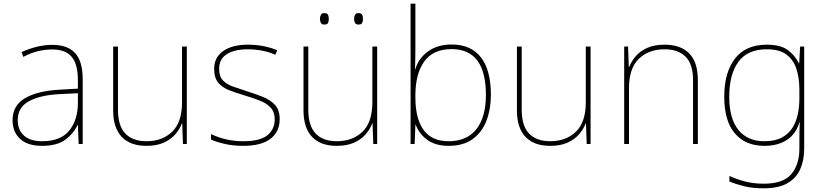

<svg xmlns="http://www.w3.org/2000/svg" viewBox="-20 -780 4467 1040"><path d="M264 -537Q346 -537 387 -492.5Q428 -448 428 -350V0H406L402 -103H400Q379 -57 334 -23.5Q289 10 208 10Q129 10 88.5 -28Q48 -66 48 -129Q48 -208 114.5 -247.5Q181 -287 299 -294L402 -300V-343Q402 -433 368 -472.5Q334 -512 264 -512Q224 -512 186.5 -503Q149 -494 106 -472L97 -498Q137 -516 178.5 -526.5Q220 -537 264 -537ZM301 -270Q199 -265 137.5 -232Q76 -199 76 -129Q76 -76 110 -45.5Q144 -15 208 -15Q308 -15 354.5 -72Q401 -129 402 -220V-275Z M992 -528V0H971L967 -111H965Q954 -81 930 -53Q906 -25 867.5 -7.5Q829 10 773 10Q685 10 639 -39Q593 -88 593 -182V-528H619V-186Q619 -98 659 -56.5Q699 -15 773 -15Q859 -15 912.5 -66.5Q966 -118 966 -226V-528Z M1495 -134Q1495 -67 1445.5 -28.5Q1396 10 1297 10Q1242 10 1197 -0.5Q1152 -11 1123 -24V-54Q1203 -15 1297 -15Q1388 -15 1428 -47Q1468 -79 1468 -134Q1468 -173 1446.5 -196.5Q1425 -220 1388.5 -234.5Q1352 -249 1308 -262Q1262 -276 1223.5 -290.5Q1185 -305 1162.5 -331.5Q1140 -358 1140 -407Q1140 -469 1189 -503.5Q1238 -538 1322 -538Q1369 -538 1410 -529.5Q1451 -521 1482 -508L1471 -483Q1443 -497 1402.5 -505Q1362 -513 1322 -513Q1250 -513 1208.5 -486.5Q1167 -460 1167 -407Q1167 -366 1187.5 -344.5Q1208 -323 1242.5 -311Q1277 -299 1317 -286Q1361 -272 1402 -256Q1443 -240 1469 -212.5Q1495 -185 1495 -134Z M2023 -528V0H2002L1998 -111H1996Q1985 -81 1961 -53Q1937 -25 1898.5 -7.5Q1860 10 1804 10Q1716 10 1670 -39Q1624 -88 1624 -182V-528H1650V-186Q1650 -98 1690 -56.5Q1730 -15 1804 -15Q1890 -15 1943.5 -66.5Q1997 -118 1997 -226V-528ZM1713 -678Q1713 -690 1718 -699.5Q1723 -709 1736 -709Q1753 -709 1757 -699.5Q1761 -690 1761 -678Q1761 -665 1757 -656Q1753 -647 1736 -647Q1723 -647 1718 -656Q1713 -665 1713 -678ZM1898 -678Q1898 -690 1903 -699.5Q1908 -709 1921 -709Q1938 -709 1942 -699.5Q1946 -690 1946 -678Q1946 -665 1942 -656Q1938 -647 1921 -647Q1908 -647 1903 -656Q1898 -665 1898 -678Z M2230 -525Q2230 -501 2229.5 -466Q2229 -431 2228 -406H2230Q2247 -464 2298.5 -501.5Q2350 -539 2426 -539Q2531 -539 2585 -469.5Q2639 -400 2639 -266Q2639 -190 2615.5 -127.5Q2592 -65 2541.5 -27.5Q2491 10 2410 10Q2339 10 2294.5 -22.5Q2250 -55 2232 -104H2230L2226 0H2204V-760H2230ZM2426 -514Q2326 -514 2278 -447Q2230 -380 2230 -263V-253Q2230 -137 2274.5 -76Q2319 -15 2410 -15Q2509 -15 2560.5 -80.5Q2612 -146 2612 -266Q2612 -514 2426 -514Z M3179 -528V0H3158L3154 -111H3152Q3141 -81 3117 -53Q3093 -25 3054.5 -7.5Q3016 10 2960 10Q2872 10 2826 -39Q2780 -88 2780 -182V-528H2806V-186Q2806 -98 2846 -56.5Q2886 -15 2960 -15Q3046 -15 3099.5 -66.5Q3153 -118 3153 -226V-528Z M3580 -538Q3666 -538 3713 -491Q3760 -444 3760 -346V0H3734V-345Q3734 -433 3693.5 -473Q3653 -513 3580 -513Q3494 -513 3440.5 -461.5Q3387 -410 3387 -302V0H3361V-528H3382L3386 -417H3388Q3400 -448 3423.5 -475.5Q3447 -503 3485.5 -520.5Q3524 -538 3580 -538Z M4134 -538Q4207 -538 4246.5 -509.5Q4286 -481 4307 -437H4309L4314 -528H4336V25Q4336 88 4314.5 136.5Q4293 185 4245 212.5Q4197 240 4117 240Q4056 240 4011.5 229Q3967 218 3931 203V173Q3967 190 4014 202.5Q4061 215 4117 215Q4223 215 4266.5 163Q4310 111 4310 25V-17Q4310 -46 4310.5 -67Q4311 -88 4312 -117H4310Q4292 -55 4243 -22.5Q4194 10 4120 10Q4018 10 3960.5 -57.5Q3903 -125 3903 -256Q3903 -387 3961 -462.5Q4019 -538 4134 -538ZM4134 -513Q4029 -513 3979.5 -445Q3930 -377 3930 -256Q3930 -138 3979.5 -76.5Q4029 -15 4120 -15Q4179 -15 4216 -35.5Q4253 -56 4273.5 -89.5Q4294 -123 4302 -164Q4310 -205 4310 -246V-294Q4310 -357 4294 -406.5Q4278 -456 4240 -484.5Q4202 -513 4134 -513Z"/></svg>

Font: Noto Sans Khmer UI Thin
Style: Regular
Weight: 100
Designer: Danh Hong and the Monotype Design Team
Foundry: Monotype Imaging Inc.
Version: Version 2.002; ttfautohint (v1.8.4.7-5d5b)